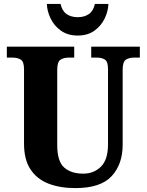

<svg xmlns="http://www.w3.org/2000/svg" viewBox="-20 -953 751 983"><path d="M366 10Q287 10 228 -13Q169 -36 136 -86Q103 -136 103 -218V-599Q103 -638 86 -648Q69 -658 46 -658H15V-714H360V-658H330Q307 -658 290 -647.5Q273 -637 273 -595V-210Q273 -127 308.5 -95.5Q344 -64 406 -64Q461 -64 497 -100Q533 -136 533 -214V-599Q533 -638 517 -648Q501 -658 477 -658H447V-714H696V-658H665Q641 -658 624.5 -647.5Q608 -637 608 -595V-212Q608 -112 551.5 -51Q495 10 366 10ZM378 -771Q327 -771 292 -796Q257 -821 239 -858.5Q221 -896 220 -933H290Q298 -897 321 -881Q344 -865 378 -865Q412 -865 435 -881Q458 -897 466 -933H535Q534 -896 516 -858.5Q498 -821 463.5 -796Q429 -771 378 -771Z"/></svg>

Font: Noto Serif Thai SemiCondensed ExtraBold
Style: Regular
Weight: 800
Width: 4
Designer: Monotype Design Team
Foundry: Monotype Imaging Inc.
Version: Version 2.002; ttfautohint (v1.8.4.7-5d5b)